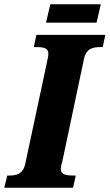

<svg xmlns="http://www.w3.org/2000/svg" viewBox="-41 -877 512 897"><path d="M174 -771H410L430 -857H194ZM-21 0H300L313 -57H302C268 -57 243 -61 243 -87C243 -99 248 -113 253 -136L351 -600C361 -650 392 -657 428 -657H439L451 -714H129L117 -657H127C162 -657 185 -653 185 -627C185 -621 184 -610 179 -589L77 -112C67 -64 36 -57 3 -57H-7Z"/></svg>

Font: Noto Serif ExtraCondensed Black
Style: Italic
Weight: 900
Width: 2
Italic angle: -12°
Designer: Monotype Design Team
Foundry: Monotype Imaging Inc.
Version: Version 2.014